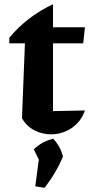

<svg xmlns="http://www.w3.org/2000/svg" viewBox="-20 -625 426 909"><path d="M231 -605V-496H382L374 -420H231V-99L382 -102Q370 -66 345 -40.5Q320 -15 288 -2Q256 11 222 11Q180 11 143 -8Q106 -27 84 -65L98 -420H24V-446Q64 -495 116.5 -535.5Q169 -576 231 -605ZM147 257 168 99 278 117Q262 155 240.5 191.5Q219 228 191 264ZM182 168 140 82Q161 62 183.5 50Q206 38 232 32Q249 50 260.5 70.5Q272 91 278 117Z"/></svg>

Font: Piazzolla Thin ExtraBold
Style: Regular
Weight: 800
Version: Version 2.005